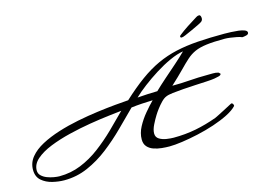

<svg xmlns="http://www.w3.org/2000/svg" viewBox="-94 -867 1616 1121"><g transform="rotate(-15 714.0 -306.5)"><path d="M170 57Q136 57 98.5 48Q61 39 34.5 16Q8 -7 8 -49Q8 -92 35.5 -125.5Q63 -159 110 -184Q157 -209 215.5 -227.5Q274 -246 337 -258.5Q400 -271 460.5 -279Q521 -287 570 -291.5Q619 -296 650 -298Q715 -358 771.5 -399Q828 -440 883.5 -465.5Q939 -491 999.5 -504.5Q1060 -518 1131.5 -523Q1203 -528 1293 -528Q1310 -528 1333 -527Q1356 -526 1377.5 -523.5Q1399 -521 1413.5 -515Q1428 -509 1428 -499Q1428 -488 1412.5 -484.5Q1397 -481 1389 -481Q1378 -486 1358.5 -490Q1339 -494 1319.5 -496.5Q1300 -499 1287 -499Q1219 -499 1176.5 -493.5Q1134 -488 1106 -475.5Q1078 -463 1054 -441.5Q1030 -420 999.5 -388.5Q969 -357 921 -313Q974 -313 1026.5 -317Q1079 -321 1132 -321Q1149 -321 1167.5 -321.5Q1186 -322 1202 -317L1211 -308Q1210 -299 1195 -295.5Q1180 -292 1169 -290Q1151 -287 1119.5 -285.5Q1088 -284 1050.5 -282Q1013 -280 977 -277.5Q941 -275 912.5 -271.5Q884 -268 871 -262Q856 -256 840 -239.5Q824 -223 810 -204.5Q796 -186 787 -171Q775 -152 760.5 -123Q746 -94 746 -71Q746 -48 765 -36.5Q784 -25 809 -21.5Q834 -18 850 -18Q921 -18 985 -30.5Q1049 -43 1115 -67Q1119 -69 1136.5 -77.5Q1154 -86 1174.5 -97Q1195 -108 1210.5 -116Q1226 -124 1226 -124Q1233 -124 1236.5 -117.5Q1240 -111 1239 -106Q1219 -84 1179.5 -64Q1140 -44 1090.5 -27.5Q1041 -11 989 0.5Q937 12 891 18.5Q845 25 814 25Q793 25 767.5 22.5Q742 20 719 12Q696 4 681.5 -12.5Q667 -29 667 -56Q667 -94 687 -131.5Q707 -169 735 -202.5Q763 -236 788 -261Q755 -260 722.5 -258Q690 -256 658 -252Q609 -203 554.5 -149Q500 -95 440 -48.5Q380 -2 312.5 27.5Q245 57 170 57ZM707 -299Q769 -304 828 -305Q858 -334 894.5 -366Q931 -398 967.5 -430Q1004 -462 1033 -491Q996 -485 951 -464.5Q906 -444 860 -415Q814 -386 774 -355.5Q734 -325 707 -299ZM148 27Q217 27 278.5 2Q340 -23 394.5 -64Q449 -105 499 -153.5Q549 -202 595 -249Q569 -246 517 -240Q465 -234 401 -223.5Q337 -213 271.5 -197Q206 -181 151 -159Q96 -137 62 -107.5Q28 -78 28 -40Q28 -21 41.5 -8Q55 5 74.5 12.5Q94 20 114.5 23.5Q135 27 148 27ZM1047 -571Q1039 -571 1039 -579Q1041 -584 1044 -586Q1069 -606 1098 -625Q1127 -644 1158 -663Q1166 -668 1170.5 -669Q1175 -670 1179 -670Q1184 -669 1186.5 -663Q1189 -657 1189 -649Q1189 -642 1185.5 -636.5Q1182 -631 1178 -629Q1175 -626 1156.5 -617Q1138 -608 1114 -597Q1090 -586 1071 -578Q1052 -570 1047 -571Z"/></g></svg>

Font: Corinthia
Style: Bold
Weight: 700
Designer: Robert E. Leuschke
Foundry: Robert E. Leuschke
Version: Version 1.013; ttfautohint (v1.8.3)